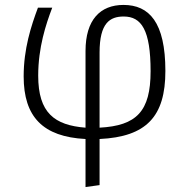

<svg xmlns="http://www.w3.org/2000/svg" viewBox="-20 -554 760 779"><path d="M651 -266C651 -464 585 -534 481 -534C387 -534 327 -474 327 -347V-36C201 -46 135 -96 135 -247C135 -361 166 -455 192 -523H134C106 -448 76 -356 76 -244C76 -80 154 1 327 10V205L384 197V10C574 1 651 -81 651 -266ZM384 -36V-341C384 -461 426 -487 482 -487C554 -487 591 -432 591 -265C591 -102 534 -44 384 -36Z"/></svg>

Font: FiraGO Light
Style: Regular
Weight: 300
Designer: bBox Type
Foundry: bBox Type GmbH
Version: Version 1.001;PS 001.001;hotconv 1.0.88;makeotf.lib2.5.64775